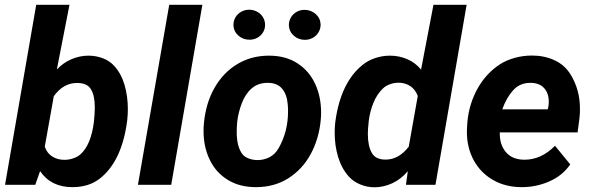

<svg xmlns="http://www.w3.org/2000/svg" viewBox="-20 -770 2463 800"><path d="M147 -57.1 127 0H1L130.9 -750H269.5L216.8 -480.5Q244.1 -509.3 278.6 -523.7Q313 -538.1 348.6 -538.1Q380.9 -538.1 409.4 -526.9Q438 -515.6 456.1 -495.1Q485.4 -462.9 499 -416Q512.7 -369.1 512.7 -315.4Q512.7 -294.9 510.3 -270.5L509.3 -262.7Q486.8 -97.7 396.5 -26.4Q350.6 9.8 281.7 9.8Q192.4 9.8 147 -57.1ZM204.1 -369.1 166.5 -158.7Q176.3 -130.9 198.5 -117.4Q220.7 -104 248 -104Q267.6 -104 285.6 -110.4Q303.7 -116.7 315.4 -127Q358.9 -166.5 371.1 -260.3Q375 -296.4 375 -323.2Q375 -370.1 359.9 -396.5Q344.7 -424.3 300.8 -424.3Q243.7 -424.3 204.1 -369.1Z M823.2 -750 693.4 0H554.7L685.1 -750Z M1018.1 -729.5Q1035.6 -729.5 1051 -721.4Q1066.4 -713.4 1075.4 -698.7Q1084.5 -684.1 1084.5 -666Q1084.5 -648.9 1075.7 -634.8Q1066.9 -620.6 1052 -612.5Q1037.1 -604.5 1019.5 -604.5Q992.7 -604.5 973.1 -621.8Q953.6 -639.2 952.6 -665.5Q952.6 -683.6 961.4 -698.2Q970.2 -712.9 985.4 -721.2Q1000.5 -729.5 1018.1 -729.5ZM1248.5 -729Q1275.4 -729 1295.2 -711.7Q1314.9 -694.3 1315.9 -668Q1315.9 -649.9 1307.1 -635.3Q1298.3 -620.6 1283.2 -612.3Q1268.1 -604 1250.5 -604Q1223.6 -604 1204.1 -621.3Q1184.6 -638.7 1183.6 -665Q1183.6 -682.6 1192.1 -697.3Q1200.7 -711.9 1215.8 -720.5Q1231 -729 1248.5 -729ZM1100.6 -538.1Q1170.4 -538.1 1219.2 -506.3Q1268.1 -474.6 1293 -420.9Q1317.9 -367.2 1317.9 -300.8Q1317.9 -285.6 1316.4 -270Q1309.1 -191.4 1274.4 -127.7Q1239.7 -64 1181.2 -27.1Q1122.6 9.8 1046.9 9.8Q977.5 9.8 928 -21.2Q878.4 -52.2 853.3 -105.5Q828.1 -158.7 828.1 -224.1Q828.1 -239.7 829.6 -255.9Q837.4 -340.3 874 -404.3Q910.6 -468.3 969.2 -503.2Q1027.8 -538.1 1100.6 -538.1ZM967.8 -255.4Q966.3 -237.3 966.3 -220.2Q966.3 -158.7 990.2 -127.4Q998.5 -116.7 1015.9 -109.9Q1033.2 -103 1053.7 -103Q1079.6 -103 1103.3 -115.2Q1127 -127.4 1141.6 -153.8Q1180.2 -222.2 1180.2 -305.7Q1180.2 -323.2 1178.7 -336.9Q1175.3 -376.5 1155.3 -400.6Q1135.3 -424.8 1095.2 -424.8Q1055.2 -424.8 1028.6 -401.6Q1002 -378.4 987.3 -339.4Q973.1 -301.3 968.8 -266.1Z M1671.4 0 1679.2 -56.6Q1649.9 -22.5 1613.8 -6.1Q1577.6 10.3 1540.5 10.3Q1508.8 10.3 1480.5 -1.7Q1452.1 -13.7 1433.6 -34.2Q1403.3 -67.9 1388.9 -115.7Q1374.5 -163.6 1374.5 -216.3Q1374.5 -238.8 1376.5 -256.3L1377.4 -264.2Q1399.4 -424.8 1489.3 -498.5Q1512.2 -517.6 1542.5 -527.8Q1572.8 -538.1 1605 -538.1Q1643.1 -538.1 1677 -523.4Q1710.9 -508.8 1734.4 -480L1786.1 -750H1924.3L1794.4 0ZM1515.6 -256.8Q1512.7 -229.5 1512.7 -211.9Q1512.7 -161.6 1529.3 -132.8Q1544.9 -105 1586.9 -105Q1641.1 -105 1683.1 -158.7L1720.7 -370.1Q1710.4 -397.9 1689 -411.6Q1667.5 -425.3 1641.1 -425.3Q1622.1 -425.3 1604.5 -418.9Q1586.9 -412.6 1575.7 -401.4Q1550.8 -377.9 1536.1 -342Q1521.5 -306.2 1516.6 -267.1Z M2356 -85Q2324.2 -38.6 2269.5 -14.4Q2214.8 9.8 2154.3 9.8Q2085.9 9.8 2033.9 -20.3Q1981.9 -50.3 1953.6 -102.8Q1925.3 -155.3 1925.3 -221.2Q1925.3 -229 1926.3 -244.6L1927.7 -264.2Q1935.1 -338.9 1970.2 -401.6Q2005.4 -464.4 2063 -502Q2089.4 -519 2124.5 -528.8Q2159.7 -538.6 2196.8 -538.6Q2247.6 -538.6 2290.5 -519Q2333.5 -499.5 2358.4 -458Q2396.5 -395.5 2396.5 -316.4Q2396.5 -295.9 2394.5 -278.3L2386.7 -218.3H2062.5Q2061 -168 2087.9 -136.2Q2114.7 -104.5 2165.5 -104.5Q2235.4 -104.5 2292.5 -162.6ZM2072.8 -314.5H2262.2L2265.1 -326.7Q2266.6 -336.9 2266.6 -346.7Q2266.6 -381.8 2246.8 -403.3Q2227.1 -424.8 2189.5 -424.8Q2146 -424.8 2118.2 -394Q2090.3 -363.3 2072.8 -314.5Z"/></svg>

Font: Mardoto
Style: Bold Italic
Weight: 700
Italic angle: -12°
Designer: Christian Robertson, Vahan Hovhannisyan
Foundry: Google
Version: Version 1.000